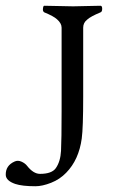

<svg xmlns="http://www.w3.org/2000/svg" viewBox="-108 -472 398 667"><path d="M106 -376Q106 -391 90 -405Q78 -416 46 -429Q44 -430 42.5 -432.5Q41 -435 41 -438.5Q41 -442 41.5 -445Q42 -448 43 -450Q44 -452 46 -452Q68 -452 97.5 -451Q127 -450 146 -450Q164 -450 192 -451Q220 -452 241 -452Q247 -452 247 -441.5Q247 -431 241 -429Q207 -415 195 -404Q181 -393 181 -376V-136Q181 -28 176 9Q166 83 122 128Q100 151 69.5 163Q39 175 15 175Q-31 175 -55 167Q-87 156 -88 136Q-89 103 -57 89Q-46 84 -33.5 89.5Q-21 95 -14 104Q8 132 31 132Q72 132 86 112Q102 89 104 52Q106 13 106 -86Z"/></svg>

Font: EB Garamond
Style: SC
Weight: 400
Version: Version 000.010